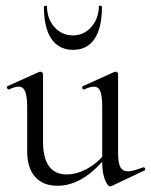

<svg xmlns="http://www.w3.org/2000/svg" viewBox="-20 -648 533 678"><path d="M487 -57Q491 -57 492.5 -52.5Q494 -48 490 -46L374 9L369 10Q360 10 350.5 -13.5Q341 -37 341 -74V-77Q265 8 183 8Q132 8 104 -23.5Q76 -55 76 -114V-268Q76 -307 69 -324.5Q62 -342 46 -342Q32 -342 12 -332H11Q7 -332 5 -337Q3 -342 7 -344L118 -394L122 -395Q125 -395 128.5 -392.5Q132 -390 132 -387V-148Q132 -32 216 -32Q248 -32 281 -48.5Q314 -65 341 -94V-268Q341 -308 334.5 -325Q328 -342 312 -342Q298 -342 277 -332H276Q272 -332 270.5 -337.5Q269 -343 273 -344L384 -394L388 -395Q391 -395 394 -392.5Q397 -390 397 -387V-107Q397 -73 405 -58Q413 -43 432 -43Q449 -43 485 -57ZM146 -626Q146 -582 172 -552.5Q198 -523 238 -523Q276 -523 302.5 -553Q329 -583 329 -626Q329 -628 333 -628Q335 -628 337.5 -626.5Q340 -625 340 -624Q340 -550 314 -511Q288 -472 238 -472Q188 -472 161.5 -511Q135 -550 135 -624Q135 -627 140.5 -627.5Q146 -628 146 -626Z"/></svg>

Font: Cormorant Garamond
Style: Regular
Weight: 400
Designer: Christian Thalmann (Catharsis Fonts)
Version: Version 3.000